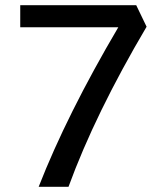

<svg xmlns="http://www.w3.org/2000/svg" viewBox="-20 -720 603 740"><path d="M436 -615H58V-700H505L545 -617Q347 -282 244 0H129Q238 -279 436 -615Z"/></svg>

Font: KoHo SemiBold
Style: Regular
Weight: 600
Designer: Cadson Demak & Katatrad Team
Foundry: Cadson Demak Co.,Ltd.
Version: Version 1.000; ttfautohint (v1.6)